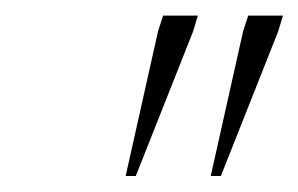

<svg xmlns="http://www.w3.org/2000/svg" viewBox="-20 -690 382 246"><path d="M141 -464.5 182.5 -650 189 -670H233.5L227.5 -650L154 -464.5ZM250 -464.5 291.5 -650 298 -670H342.5L336.5 -650L263 -464.5Z"/></svg>

Font: Newsreader 16pt ExtraLight
Style: Italic
Weight: 275
Italic angle: -17°
Designer: Hugues Gentile
Foundry: Production Type
Version: Version 1.003; ttfautohint (v1.8.3)